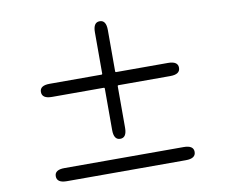

<svg xmlns="http://www.w3.org/2000/svg" viewBox="-84 -908 1168 994"><g transform="rotate(-10 500.0 -411.0)"><path d="M189 -18Q137 -18 137 -53Q137 -87 189 -87H815Q867 -87 867 -53Q867 -18 815 -18ZM500 -186Q466 -186 466 -238V-456Q466 -461 461 -461H189Q137 -461 137 -496Q137 -530 189 -530H461Q466 -530 466 -535V-752Q466 -804 500 -804Q534 -804 534 -752V-535Q534 -530 539 -530H811Q863 -530 863 -496Q863 -461 811 -461H539Q534 -461 534 -456V-238Q534 -186 500 -186Z"/></g></svg>

Font: Resource Han Rounded HK
Style: Regular
Weight: 400
Designer: Cyano Hao (round all glyphs); Ryoko NISHIZUKA  (kana, bopomofo & ideographs); Paul D. Hunt (Latin, Greek & Cyrillic); Sa
Foundry: Cyano Hao
Version: 0.990